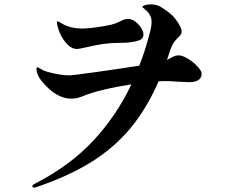

<svg xmlns="http://www.w3.org/2000/svg" viewBox="-20 -815 1040 874"><path d="M898 -479Q898 -463 885 -452Q872 -441 842 -441L791 -443Q755 -446 732 -446Q713 -446 702 -445Q647 -319 573 -230.5Q499 -142 396.5 -78Q294 -14 148 36Q139 39 134 39Q131 39 129 37Q127 35 127 33Q127 27 139 21Q299 -61 405 -175Q511 -289 578 -431Q512 -421 451.5 -406.5Q391 -392 354 -376Q330 -366 304 -366Q234 -366 168 -448Q157 -462 151.5 -476Q146 -490 146 -500Q146 -509 151 -509Q153 -509 165.5 -501Q178 -493 196 -488Q254 -472 296 -472Q310 -472 413.5 -486.5Q517 -501 614 -516Q637 -575 652 -629Q659 -653 664.5 -675.5Q670 -698 670 -714Q670 -734 662 -747Q653 -762 640.5 -772Q628 -782 628 -784Q628 -787 639 -791Q650 -795 666 -795Q693 -795 711 -784Q745 -763 763 -746Q781 -729 796 -702Q807 -683 807 -671Q807 -665 803.5 -659Q800 -653 797 -650Q794 -647 792 -645Q780 -634 771.5 -622Q763 -610 756 -590L740 -542Q749 -546 759 -552Q769 -558 776.5 -560.5Q784 -563 794 -563Q810 -563 835 -548Q860 -533 879 -512.5Q898 -492 898 -479ZM246 -682Q239 -705 239 -712Q239 -718 241 -718Q244 -718 252 -713.5Q260 -709 267 -705Q304 -685 355 -685Q374 -685 410.5 -689.5Q447 -694 488 -703Q505 -707 527 -718Q547 -729 563 -729Q586 -729 609.5 -704.5Q633 -680 633 -657Q633 -639 615 -632Q582 -620 533 -620Q485 -620 444 -614Q412 -609 369 -599Q338 -592 331 -592Q304 -592 280.5 -619.5Q257 -647 246 -682Z"/></svg>

Font: Shippori Mincho ExtraBold
Style: Regular
Weight: 800
Designer: FONTDASU
Foundry: FONTDASU / Google Inc. / but / Adobe
Version: Version 3.110; ttfautohint (v1.8.3)